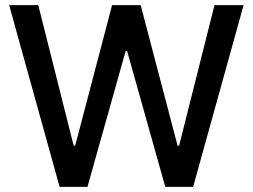

<svg xmlns="http://www.w3.org/2000/svg" viewBox="-20 -727 983 747"><path d="M15.6 -707H128.9L266.6 -160.2H272.5L416 -707H527.3L670.9 -160.2H676.8L814.5 -707H927.7L731.4 0H623L474.6 -528.3H468.8L320.3 0H211.9Z"/></svg>

Font: Pretendard JP Medium
Style: Regular
Weight: 500
Designer: Base glyphs from Inter by Rasmus Andersson; Hangeul glyphs from Noto Sans CJK(Source Han Sans) by Jang Soo-young and Kan
Foundry: Kil Hyung-jin
Version: Version 1.309